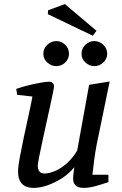

<svg xmlns="http://www.w3.org/2000/svg" viewBox="-20 -906 593 935"><path d="M144 9Q123 9 106 2Q89 -5 78.5 -22.5Q68 -40 68 -71Q68 -95 76.5 -140.5Q85 -186 96.5 -240Q108 -294 119.5 -346Q131 -398 138 -436L64 -444L59 -473Q87 -483 118 -490.5Q149 -498 176.5 -503Q204 -508 220 -508Q231 -508 237 -501.5Q243 -495 243 -485Q243 -480 237.5 -452.5Q232 -425 223 -384.5Q214 -344 204 -298.5Q194 -253 185 -211Q176 -169 170 -139Q164 -109 164 -99Q164 -80 172.5 -70.5Q181 -61 197 -61Q217 -61 245 -72Q273 -83 302.5 -108Q332 -133 356 -173L414 -493L514 -509L451 -203Q444 -166 439.5 -133Q435 -100 433 -79Q431 -58 430 -55H508V-19Q466 -5 438.5 2Q411 9 388 9Q361 9 348.5 -2.5Q336 -14 336 -36Q336 -39 336.5 -48.5Q337 -58 339 -70Q341 -82 342 -92Q316 -60 281.5 -38Q247 -16 211 -3.5Q175 9 144 9ZM439 -584Q415 -584 396 -601.5Q377 -619 377 -644Q377 -670 396 -688Q415 -706 439 -706Q464 -706 483 -688Q502 -670 502 -644Q502 -619 483 -601.5Q464 -584 439 -584ZM254 -584Q230 -584 210.5 -601.5Q191 -619 191 -644Q191 -670 210.5 -688Q230 -706 254 -706Q279 -706 297.5 -688Q316 -670 316 -644Q316 -619 297.5 -601.5Q279 -584 254 -584ZM432 -732 213 -837 214 -856 296 -886 450 -756Z"/></svg>

Font: Manuale Medium
Style: Italic
Weight: 500
Italic angle: -11°
Version: Version 1.002